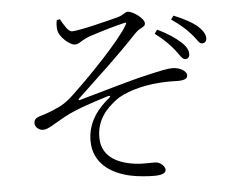

<svg xmlns="http://www.w3.org/2000/svg" viewBox="-55 -818 1110 930"><g transform="rotate(-5 500.0 -352.5)"><path d="M810 -551C831 -526 841 -501 857 -501C870 -501 878 -509 878 -525C878 -544 868 -563 842 -586C818 -607 783 -632 733 -655L720 -636C761 -606 789 -577 810 -551ZM897 -619C920 -595 929 -570 944 -570C957 -570 966 -577 967 -593C967 -613 955 -632 929 -656C905 -675 867 -696 818 -716L805 -698C849 -668 874 -645 897 -619ZM322 -683C359 -683 511 -722 549 -732C582 -742 583 -754 599 -754C621 -754 677 -717 677 -691C677 -671 653 -675 626 -646C512 -526 453 -475 327 -355C323 -351 325 -347 330 -348C437 -378 589 -423 657 -438C729 -455 766 -463 790 -463C826 -463 859 -444 859 -422C859 -408 847 -399 811 -399C790 -399 770 -401 726 -398C636 -393 547 -365 506 -333C458 -296 408 -245 409 -157C410 -74 473 -31 567 -18C620 -11 655 -18 678 -14C694 -10 715 7 715 24C715 40 698 49 657 49C630 49 579 46 540 37C447 16 365 -39 365 -147C365 -243 424 -306 473 -346C482 -354 480 -358 468 -355C392 -332 305 -303 254 -275C191 -241 167 -220 140 -220C124 -220 102 -235 102 -254C102 -269 109 -279 125 -285C150 -293 182 -302 210 -316C251 -333 277 -353 318 -394C382 -454 543 -619 583 -691C590 -703 586 -704 576 -701C524 -689 452 -667 404 -651C358 -633 352 -618 330 -618C308 -618 255 -660 251 -698C249 -710 250 -729 253 -743L268 -747C286 -716 303 -684 322 -683Z"/></g></svg>

Font: Noto Serif KR Light
Style: Regular
Weight: 300
Designer: Ryoko NISHIZUKA 西塚涼子 (kana & ideographs); Frank Grießhammer (Latin, Greek & Cyrillic); Wenlong ZHANG 张文龙 (bopomofo); San
Foundry: Adobe
Version: Version 2.001;hotconv 1.1.0;makeotfexe 2.6.0